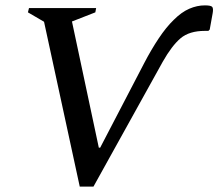

<svg xmlns="http://www.w3.org/2000/svg" viewBox="-20 -690 813 715"><path d="M586 -460 328 5H277L144 -609L84 -644L88 -660H338L335 -644L248 -610L348 -140H353L517 -455Q543 -505 571 -547Q599 -589 627 -616Q656 -645 685 -657.5Q714 -670 743 -670Q766 -670 770.5 -664Q775 -658 772 -641L761 -580L756 -575H743Q685 -575 652.5 -547.5Q620 -520 586 -460Z"/></svg>

Font: Spectral Medium
Style: Italic
Weight: 500
Italic angle: -10°
Designer: Jean-Baptiste Levee
Foundry: Production Type
Version: Version 2.001